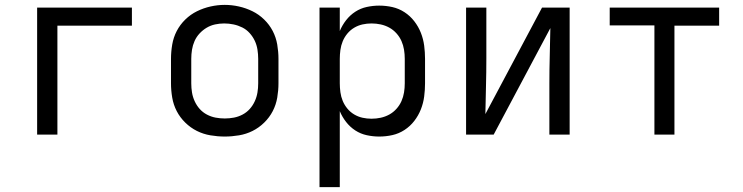

<svg xmlns="http://www.w3.org/2000/svg" viewBox="-20 -551 3040 786"><path d="M132 0V-520H520V-446H215V0Z M900 8Q871 8 841.5 3Q812 -2 786 -15Q760 -28 738.5 -49Q717 -70 703.5 -96Q690 -122 685 -151.5Q680 -181 680 -210V-310Q680 -339 685 -368.5Q690 -398 703.5 -424Q717 -450 738.5 -471Q760 -492 786.5 -505Q813 -518 842 -524.5Q871 -531 900 -531Q929 -531 958 -524.5Q987 -518 1013.5 -505Q1040 -492 1061.5 -471Q1083 -450 1096.5 -424Q1110 -398 1115 -368.5Q1120 -339 1120 -310V-210Q1120 -181 1115 -151.5Q1110 -122 1096.5 -96Q1083 -70 1061.5 -49Q1040 -28 1014 -15Q988 -2 958.5 3Q929 8 900 8ZM900 -66Q919 -66 937.5 -69.5Q956 -73 973 -82Q990 -91 1002.5 -105Q1015 -119 1023 -136.5Q1031 -154 1034 -172.5Q1037 -191 1037 -210V-310Q1037 -329 1034 -348Q1031 -367 1023 -384Q1015 -401 1002 -415.5Q989 -430 972 -438.5Q955 -447 936 -451Q917 -455 898 -455Q879 -455 860.5 -451Q842 -447 826 -437.5Q810 -428 797 -414Q784 -400 776.5 -383Q769 -366 766 -347.5Q763 -329 763 -310V-210Q763 -191 766 -172.5Q769 -154 777 -136.5Q785 -119 797.5 -105Q810 -91 827 -82Q844 -73 862.5 -69.5Q881 -66 900 -66Z M1288 215V-520H1371V-424Q1381 -448 1397 -468.5Q1413 -489 1434.5 -503Q1456 -517 1481.5 -522.5Q1507 -528 1532 -528Q1560 -528 1586.5 -522Q1613 -516 1636 -501Q1659 -486 1676 -464Q1693 -442 1703 -416.5Q1713 -391 1716.5 -364Q1720 -337 1720 -310V-210Q1720 -183 1716.5 -156Q1713 -129 1703 -103.5Q1693 -78 1676 -56Q1659 -34 1636 -19Q1613 -4 1586.5 2Q1560 8 1532 8Q1507 8 1481.5 2.5Q1456 -3 1434.5 -17Q1413 -31 1397 -51.5Q1381 -72 1371 -96V215ZM1501 -65Q1520 -65 1538.5 -69Q1557 -73 1573.5 -82Q1590 -91 1603 -105.5Q1616 -120 1623.5 -137Q1631 -154 1634 -172.5Q1637 -191 1637 -210V-310Q1637 -329 1634 -347.5Q1631 -366 1623.5 -383Q1616 -400 1603 -414.5Q1590 -429 1573.5 -438Q1557 -447 1538.5 -451Q1520 -455 1501 -455Q1482 -455 1464 -451Q1446 -447 1430 -437.5Q1414 -428 1402 -413.5Q1390 -399 1383 -382Q1376 -365 1373.5 -346.5Q1371 -328 1371 -310V-210Q1371 -192 1373.5 -173.5Q1376 -155 1383 -138Q1390 -121 1402 -106.5Q1414 -92 1430 -82.5Q1446 -73 1464 -69Q1482 -65 1501 -65Z M1888 0V-520H1971V-312Q1971 -255 1969.5 -198Q1968 -141 1967 -84L2199 -520H2312V0H2229V-208Q2229 -265 2230.5 -322Q2232 -379 2233 -436L2001 0Z M2659 0V-447H2476V-520H2924V-446H2741V0Z"/></svg>

Font: Zed Sans Extended
Style: Regular
Weight: 400
Width: 7
Designer: Belleve Invis
Foundry: Belleve Invis
Version: Version 1.0.0; ttfautohint (v1.8.4)